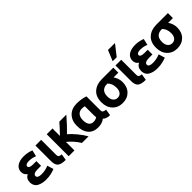

<svg xmlns="http://www.w3.org/2000/svg" viewBox="242 -2118 3437 3437"><g transform="rotate(-45 1960.0 -400.0)"><path d="M283 -97Q378 -97 461 -134L497 -15Q465 1 404.5 15.5Q344 30 273 30Q224 30 182.5 21Q141 12 105 -7Q69 -26 49 -61.5Q29 -97 29 -146Q29 -235 107 -276Q58 -309 50 -363Q47 -386 50 -409Q61 -479 123 -515.5Q185 -552 286 -552Q335 -552 387 -540.5Q439 -529 467 -516L439 -396Q375 -423 307 -426Q287 -428 269 -426Q197 -419 197 -378Q197 -330 302 -330H381V-211H299Q180 -211 180 -152Q180 -97 283 -97Z M788 -93 768 27Q653 26 609.5 -12Q566 -50 566 -145V-173V-539H711V-155Q711 -123 727 -110.5Q743 -98 788 -93Z M998 17H852V-539H998V-350Q1121 -479 1171 -539H1348Q1226 -395 1109 -283Q1173 -229 1242.5 -144.5Q1312 -60 1355 17H1188Q1104 -116 998 -198Z M1760 -26Q1694 28 1592 28Q1471 28 1405 -50Q1339 -128 1339 -260Q1339 -393 1415 -471.5Q1491 -550 1621 -550Q1730 -550 1834 -516V-167Q1834 -129 1851 -116.5Q1868 -104 1915 -98L1896 21Q1852 24 1812.5 8.5Q1773 -7 1760 -26ZM1689 -181V-411Q1657 -419 1624 -419Q1559 -419 1523 -376.5Q1487 -334 1487 -258Q1487 -186 1515.5 -144Q1544 -102 1604 -102Q1653 -102 1693 -128Q1689 -160 1689 -181Z M2474 -239Q2474 -117 2402 -43.5Q2330 30 2212 30Q2095 30 2021.5 -46.5Q1948 -123 1948 -250Q1948 -393 2031 -466Q2114 -539 2246 -539H2538V-412H2418Q2474 -331 2474 -239ZM2326 -243Q2326 -351 2262 -412H2243Q2217 -412 2193.5 -405Q2170 -398 2147 -381Q2124 -364 2110.5 -330.5Q2097 -297 2097 -250Q2097 -181 2128.5 -141Q2160 -101 2212 -101Q2266 -101 2296 -139Q2326 -177 2326 -243Z M2815 -93 2795 27Q2680 26 2636.5 -12Q2593 -50 2593 -145V-173V-539H2738V-155Q2738 -123 2754 -110.5Q2770 -98 2815 -93ZM2713 -628H2611L2694 -830H2871Z M3102 -97Q3197 -97 3280 -134L3316 -15Q3284 1 3223.5 15.5Q3163 30 3092 30Q3043 30 3001.5 21Q2960 12 2924 -7Q2888 -26 2868 -61.5Q2848 -97 2848 -146Q2848 -235 2926 -276Q2877 -309 2869 -363Q2866 -386 2869 -409Q2880 -479 2942 -515.5Q3004 -552 3105 -552Q3154 -552 3206 -540.5Q3258 -529 3286 -516L3258 -396Q3194 -423 3126 -426Q3106 -428 3088 -426Q3016 -419 3016 -378Q3016 -330 3121 -330H3200V-211H3118Q2999 -211 2999 -152Q2999 -97 3102 -97Z M3856 -239Q3856 -117 3784 -43.5Q3712 30 3594 30Q3477 30 3403.5 -46.5Q3330 -123 3330 -250Q3330 -393 3413 -466Q3496 -539 3628 -539H3920V-412H3800Q3856 -331 3856 -239ZM3708 -243Q3708 -351 3644 -412H3625Q3599 -412 3575.5 -405Q3552 -398 3529 -381Q3506 -364 3492.5 -330.5Q3479 -297 3479 -250Q3479 -181 3510.5 -141Q3542 -101 3594 -101Q3648 -101 3678 -139Q3708 -177 3708 -243Z"/></g></svg>

Font: Repo
Style: Bold
Weight: 700
Designer: Stefan Peev
Foundry: Context Ltd
Version: Version 001.000